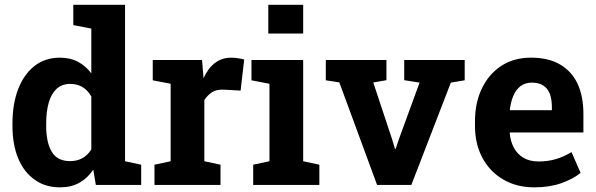

<svg xmlns="http://www.w3.org/2000/svg" viewBox="-20 -782 2522 812"><path d="M233.9 10.3Q170.4 10.3 126 -22.5Q80.6 -54.7 56.6 -113Q32.7 -171.4 32.7 -249.5V-259.8Q32.7 -342.8 57.1 -405.8Q81.5 -468.3 126.2 -503.2Q170.9 -538.1 233.4 -538.1Q276.9 -538.1 309.6 -520.8Q342.3 -503.4 366.2 -471.7V-661.1L290 -675.8V-761.7H508.8V-100.1L577.1 -85.4V0H385.3L374.5 -64.5Q349.6 -27.8 315.2 -8.8Q280.8 10.3 233.9 10.3ZM276.4 -100.6Q335 -100.6 366.2 -149.9V-374Q335.4 -427.2 277.3 -427.2Q241.7 -427.2 219.2 -406.2Q196.8 -385.3 186 -347.4Q175.3 -309.6 175.3 -259.8V-249.5Q175.3 -180.2 198.7 -140.4Q222.2 -100.6 276.4 -100.6Z M912.6 -85.4V0H633.3V-85.4L701.7 -100.1V-427.7L626 -442.4V-528.3H834.5L839.8 -462.9L840.8 -451.2Q880.4 -538.1 958 -538.1Q970.7 -538.1 985.8 -535.9Q1001 -533.7 1012.7 -530.3L997.6 -398.9L926.8 -402.8Q896.5 -404.3 877.7 -392.6Q858.9 -380.9 844.2 -358.9V-100.1Z M1262.2 -761.7V-640.1H1114.7V-761.7ZM1330.6 -85.4V0H1050.8V-85.4L1119.6 -100.1V-427.7L1043.5 -442.4V-528.3H1262.2V-100.1Z M1886.7 -432.6 1719.7 0H1574.7L1415 -433.6L1357.9 -442.4V-528.3H1614.3V-442.9L1558.6 -433.1L1638.2 -193.4L1650.4 -152.3H1653.3L1667 -193.4L1754.4 -432.6L1689.5 -442.9V-528.3H1945.3V-442.4Z M2239.7 10.3Q2164.1 10.3 2107.4 -23.4Q2050.8 -56.6 2019.8 -115.2Q1988.8 -173.8 1988.8 -249V-268.6Q1988.8 -347.7 2018.1 -408.2Q2047.4 -469.2 2100.8 -503.9Q2154.3 -538.6 2227.1 -538.1Q2298.8 -538.1 2347.7 -509.8Q2447.3 -452.1 2447.3 -299.3V-221.7H2136.7L2135.7 -218.8Q2138.7 -184.6 2153.3 -157.2Q2167.5 -130.4 2193.8 -114.7Q2220.2 -99.1 2257.8 -99.1Q2296.9 -99.1 2330.8 -109.1Q2364.7 -119.1 2397 -138.7L2435.5 -50.8Q2402.8 -24.4 2353.3 -7.1Q2303.7 10.3 2239.7 10.3ZM2136.2 -318.4 2137.7 -315.9H2314V-328.6Q2314 -360.4 2305.7 -384.3Q2287.1 -432.6 2229.5 -432.6Q2201.7 -432.6 2181.6 -418Q2162.1 -402.8 2151.1 -377Q2140.1 -351.1 2136.2 -318.4Z"/></svg>

Font: Hanuman
Style: Bold
Weight: 700
Designer: Danh Hong
Version: Version 8.002; ttfautohint (v1.8.3)